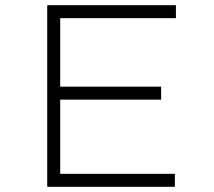

<svg xmlns="http://www.w3.org/2000/svg" viewBox="-20 -720 823 740"><path d="M162 0V-700H658V-650H212V-50H654V0ZM187 -336V-386H601V-336Z"/></svg>

Font: Lexend Mega ExtraLight
Style: Regular
Weight: 250
Version: Version 1.007